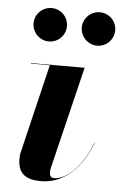

<svg xmlns="http://www.w3.org/2000/svg" viewBox="-51 -725 492 773"><g transform="rotate(5 194.5 -339.0)"><path d="M254 -620.5C254 -583.5 284.5 -553 321.5 -553C359 -553 389 -583.5 389 -620.5C389 -658 359 -688 321.5 -688C284.5 -688 254 -658 254 -620.5ZM59 -620.5C59 -583.5 89.5 -553 126.5 -553C164 -553 194 -583.5 194 -620.5C194 -658 164 -688 126.5 -688C89.5 -688 59 -658 59 -620.5ZM346.5 -163 345.5 -164C310.5 -70 247.5 -6.5 195 -6.5C182 -6.5 177 -17 177 -28C177 -33 178 -40 179 -46L279.5 -460H62.5V-458H139L52 -95C50.5 -89 50 -78 50 -73C50 -13 81.5 10 143.5 10C239.5 10 308.5 -63 346.5 -163Z"/></g></svg>

Font: Bodoni* 96pt
Style: Bold Italic
Weight: 700
Italic angle: -13°
Version: Version 2.3